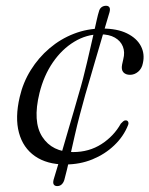

<svg xmlns="http://www.w3.org/2000/svg" viewBox="-20 -567 518 666"><path d="M475.5 -347.5Q472 -329 459.2 -318.2Q446.5 -307.5 431 -307.5Q416 -307.5 408 -316.2Q400 -325 403.5 -343L407.5 -361Q414 -386 406.2 -405.5Q398.5 -425 378.5 -436.5Q358.5 -448 327 -448Q280 -448 237.5 -422.2Q195 -396.5 163.5 -350.8Q132 -305 117 -244.5Q92.5 -145 126.8 -92.2Q161 -39.5 233.5 -39.5Q289 -39.5 332 -67.2Q375 -95 399 -138Q403.5 -142.5 407.2 -146Q411 -149.5 416 -149.5Q422 -149.5 424.5 -144.5Q427 -139.5 424 -132.5Q408.5 -93.5 376.2 -62.8Q344 -32 300.5 -14.2Q257 3.5 206.5 3.5Q143 3.5 101.5 -25.2Q60 -54 45.8 -106.5Q31.5 -159 48.5 -231Q60 -281 86.8 -324Q113.5 -367 151.8 -399.5Q190 -432 236.5 -450Q283 -468 334 -468Q386.5 -468 420.5 -451.2Q454.5 -434.5 468.8 -407Q483 -379.5 475.5 -347.5ZM276 -239Q266.5 -205 257 -169Q247.5 -133 239.5 -97.8Q231.5 -62.5 224.5 -31.5Q217.5 -0.5 212 22.5Q206.5 45.5 203 57.5Q200 67 193.8 72.8Q187.5 78.5 178.5 78.5Q170 78.5 166.5 73Q163 67.5 166 56Q169 46.5 174.2 28.8Q179.5 11 186.5 -12.2Q193.5 -35.5 201.5 -63.5Q209.5 -91.5 218.2 -121Q227 -150.5 235.8 -180.8Q244.5 -211 252.5 -239Q260.5 -265.5 268 -294.2Q275.5 -323 282.2 -352Q289 -381 295.2 -408.2Q301.5 -435.5 306.8 -458.8Q312 -482 316 -499.8Q320 -517.5 323 -526.5Q325.5 -537 332.2 -542Q339 -547 348 -547Q355.5 -547 359.2 -542Q363 -537 360 -525Q357.5 -516 352.2 -498.8Q347 -481.5 340.2 -458.2Q333.5 -435 325.5 -408Q317.5 -381 309 -352Q300.5 -323 292.2 -294.2Q284 -265.5 276 -239Z"/></svg>

Font: Fraunces Light
Style: Italic
Weight: 300
Italic angle: -16°
Version: Version 1.000;[b76b70a41]